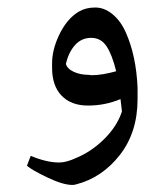

<svg xmlns="http://www.w3.org/2000/svg" viewBox="-20 -287 447 522"><path d="M221.7 -83.5 228.5 -82.5Q257.3 -82.5 295.9 -93.3Q284.7 -138.7 269.5 -161.4Q254.4 -184.1 228 -184.1Q201.7 -184.1 184.1 -164.6Q166.5 -145 159.2 -113.3Q162.6 -100.1 180.4 -91.8Q198.2 -83.5 221.7 -83.5ZM140.6 154.8Q160.6 154.8 186.5 142.6Q227.5 126 262.5 91.8Q297.4 57.6 311 17.6Q311 16.1 311.5 15.6Q311 9.8 309.6 -1Q308.1 -11.7 307.6 -17.6Q265.6 0 219.5 0Q173.3 0 147.5 -26.9Q121.6 -53.7 121.6 -102.5V-115.2Q121.6 -150.4 139.6 -189.5Q161.1 -235.8 194.3 -255.4Q213.4 -266.6 238.8 -266.6Q264.2 -266.6 286.4 -248Q308.6 -229.5 322.3 -198.2Q350.1 -135.7 354 -49.3V-17.6Q354 72.8 305.7 134.5Q257.3 196.3 186.5 214.4Q181.6 215.8 176.8 215.8Q151.4 215.8 109.4 195.8Q67.4 175.8 53.2 163.6L63.5 136.7Q106.9 154.8 140.6 154.8Z"/></svg>

Font: Farbod
Style: Regular
Weight: 400
Designer: Mohammad Saleh Souzanchi
Foundry: http://font-store.ir
Version: Version:3.2.5;RFB:1.2.5;Building:2016-06-12 13:21:07.028780